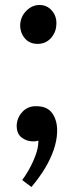

<svg xmlns="http://www.w3.org/2000/svg" viewBox="-20 -563 310 770"><path d="M123 -137Q170 -138 190.5 -107.5Q211 -77 209 -32Q208 0 196 36Q184 72 161.5 110Q139 148 106 187L69 159Q80 145 95 119Q110 93 122 61.5Q134 30 134 1Q127 3 122.5 3.5Q118 4 113 4Q86 4 66 -12Q46 -28 47 -62Q49 -92 70 -114.5Q91 -137 123 -137ZM138 -543Q169 -543 188.5 -520Q208 -497 206 -465Q205 -433 184 -410Q163 -387 131 -387Q98 -387 79 -410Q60 -433 61 -465Q63 -497 86 -520Q109 -543 138 -543Z"/></svg>

Font: Lora
Style: Bold Italic
Weight: 700
Italic angle: -3°
Designer: Olga Karpushina, Alexei Vanyashin (Cyrillic)
Foundry: Cyreal
Version: Version 3.004